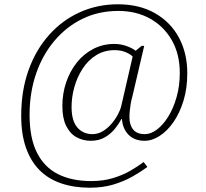

<svg xmlns="http://www.w3.org/2000/svg" viewBox="-20 -734 961 896"><path d="M399 142Q325 142 265 121.5Q205 101 164 59.5Q123 18 101 -45Q79 -108 79 -193Q79 -312 113.5 -407.5Q148 -503 210 -572Q272 -641 354 -677.5Q436 -714 530 -714Q631 -714 704 -672Q777 -630 815.5 -557.5Q854 -485 854 -392Q854 -322 836.5 -264.5Q819 -207 790 -165Q761 -123 725.5 -100Q690 -77 655 -77Q607 -77 579.5 -105.5Q552 -134 549 -179H547Q536 -158 517 -134Q498 -110 470 -93.5Q442 -77 403 -77Q367 -77 336.5 -94Q306 -111 288.5 -147Q271 -183 271 -239Q271 -297 288.5 -349Q306 -401 338 -441.5Q370 -482 415 -505.5Q460 -529 514 -529Q542 -529 569.5 -519.5Q597 -510 613 -497L641 -520H653L598 -285Q592 -264 589.5 -247Q587 -230 585.5 -215.5Q584 -201 584 -187Q584 -151 601.5 -129.5Q619 -108 656 -108Q684 -108 712.5 -129.5Q741 -151 765 -189.5Q789 -228 804 -280.5Q819 -333 819 -394Q819 -481 782 -546Q745 -611 680.5 -647Q616 -683 532 -683Q440 -683 364.5 -646Q289 -609 233.5 -543Q178 -477 148 -389Q118 -301 118 -198Q118 -90 152.5 -21.5Q187 47 251.5 79Q316 111 405 111Q461 111 506 97.5Q551 84 587 63.5Q623 43 650 22L668 45Q637 68 597 90.5Q557 113 508 127.5Q459 142 399 142ZM411 -108Q437 -108 459.5 -121.5Q482 -135 500 -156Q518 -177 530 -199.5Q542 -222 546 -240L599 -470Q589 -481 566.5 -490.5Q544 -500 515 -500Q467 -500 429 -476.5Q391 -453 365.5 -413.5Q340 -374 327 -327.5Q314 -281 314 -235Q314 -170 341 -139Q368 -108 411 -108Z"/></svg>

Font: Noto Rashi Hebrew ExtraLight
Style: Regular
Weight: 250
Version: Version 1.006